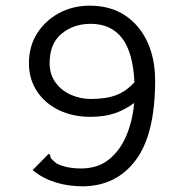

<svg xmlns="http://www.w3.org/2000/svg" viewBox="-20 -647 640 677"><path d="M274 10Q165 10 95 -47L145 -98L152 -105L157 -100Q157 -92 162 -86.5Q167 -81 179 -71Q213 -53 266 -53Q325 -53 364.5 -85Q404 -117 426 -170Q448 -223 453 -284Q423 -261 386 -248Q349 -235 299 -235Q237 -235 188 -258.5Q139 -282 110.5 -325Q82 -368 82 -424Q82 -484 111 -529.5Q140 -575 188.5 -601Q237 -627 296 -627Q369 -627 420.5 -593Q472 -559 499.5 -499.5Q527 -440 527 -363Q527 -175 459.5 -83.5Q392 8 274 10ZM155 -425Q155 -385 175.5 -356.5Q196 -328 229.5 -313Q263 -298 300 -298Q354 -298 389.5 -311.5Q425 -325 454 -357Q449 -463 410 -513Q371 -563 300 -563Q239 -563 197 -528Q155 -493 155 -425Z"/></svg>

Font: Inconsolata Expanded
Style: Regular
Weight: 400
Width: 7
Monospace: yes
Designer: Raph Levien, Cyreal, Brenton Simpson
Foundry: Raph Levien, Cyreal, Google
Version: Version 3.000; ttfautohint (v1.8.2.53-6de2)